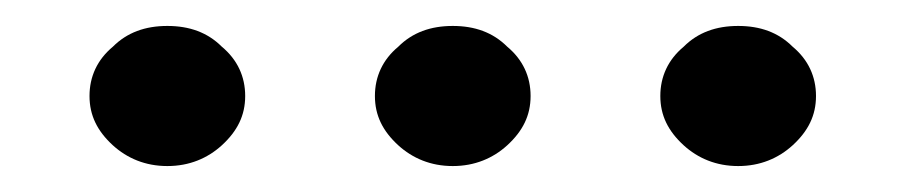

<svg xmlns="http://www.w3.org/2000/svg" viewBox="-20 -411 700 148"><path d="M109 -283C126 -283 140 -289 151 -299C163 -310 169 -322 169 -337C169 -352 163 -365 151 -375C140 -386 126 -391 109 -391C92 -391 78 -386 67 -375C55 -365 49 -352 49 -337C49 -322 55 -310 67 -299C78 -289 92 -283 109 -283ZM329 -283C346 -283 360 -289 371 -299C383 -310 389 -322 389 -337C389 -352 383 -365 371 -375C360 -386 346 -391 329 -391C312 -391 298 -386 287 -375C275 -365 269 -352 269 -337C269 -322 275 -310 287 -299C298 -289 312 -283 329 -283ZM549 -283C566 -283 580 -289 591 -299C603 -310 609 -322 609 -337C609 -352 603 -365 591 -375C580 -386 566 -391 549 -391C532 -391 518 -386 507 -375C495 -365 489 -352 489 -337C489 -322 495 -310 507 -299C518 -289 532 -283 549 -283Z"/></svg>

Font: MusAnalysis
Style: Regular
Weight: 400
Version: Version 2.0